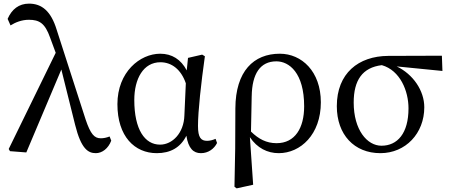

<svg xmlns="http://www.w3.org/2000/svg" viewBox="-20 -830 2480 1058"><path d="M584 -78C566 -71 551 -68 535 -68C500 -68 479 -91 452 -171L292 -667C261 -768 211 -810 140 -810C84 -810 45 -779 22 -726L38 -690C65 -707 100 -721 139 -721C197 -721 228 -702 256 -623L287 -539L28 -9L35 3L125 10L318 -447L394 -142C427 -9 466 14 508 14C543 14 577 -12 593 -55Z M996 -193C993 -97 930 -33 862 -33C778 -33 720 -116 720 -279C720 -396 770 -487 864 -487C926 -487 978 -447 1004 -371ZM1168 -65C1152 -58 1136 -54 1121 -54C1088 -54 1071 -71 1071 -136C1071 -217 1088 -371 1109 -520L1094 -529L1016 -511L1009 -442C977 -503 927 -534 863 -534C751 -534 627 -433 627 -256C627 -78 722 14 844 14C918 14 974 -16 1007 -82C1018 -12 1046 14 1087 14C1128 14 1160 -10 1176 -42Z M1504 -41C1448 -41 1405 -64 1363 -105C1364 -144 1367 -309 1367 -300C1369 -424 1414 -492 1503 -492C1573 -492 1656 -429 1656 -244C1656 -125 1606 -41 1504 -41ZM1276 -11 1272 199 1284 208 1375 188 1357 -74C1397 -14 1454 14 1516 14C1636 14 1748 -89 1748 -266C1748 -437 1642 -534 1522 -534C1378 -534 1278 -438 1277 -233Z M2082 -27C2003 -27 1929 -114 1929 -265C1929 -388 1977 -458 2084 -471C2185 -442 2231 -329 2231 -233C2231 -95 2170 -27 2082 -27ZM2418 -439 2415 -523 2119 -522C1955 -521 1836 -426 1836 -245C1836 -88 1932 14 2076 14C2215 14 2318 -95 2318 -239C2318 -331 2256 -421 2166 -464Z"/></svg>

Font: Noto Serif SC Medium
Style: Regular
Weight: 500
Designer: Ryoko NISHIZUKA 西塚涼子 (kana & ideographs); Frank Grießhammer (Latin, Greek & Cyrillic); Wenlong ZHANG 张文龙 (bopomofo); San
Foundry: Adobe Systems Incorporated
Version: Version 1.001;PS 1.001;hotconv 16.6.54;makeotf.lib2.5.65590